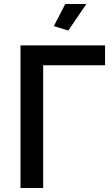

<svg xmlns="http://www.w3.org/2000/svg" viewBox="-20 -936 558 956"><path d="M410 -916 320 -784 248 -806 305 -916ZM503 -710V-611H195V0H82V-710Z"/></svg>

Font: Raleway
Style: Regular
Weight: 600
Designer: Matt McInerney, Pablo Impallari, Rodrigo Fuenzalida
Foundry: Matt McInerney, Pablo Impallari, Rodrigo Fuenzalida
Version: Version 1.000;PS 001.001;hotconv 1.0.56; ttfautohint (v1.5)